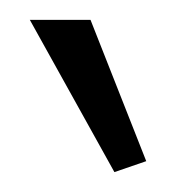

<svg xmlns="http://www.w3.org/2000/svg" viewBox="-20 -762 177 193"><path d="M95 -589 127 -600 71 -742H10Z"/></svg>

Font: Catamaran Thin
Style: Regular
Weight: 100
Designer: Pria Ravichandran
Version: Version 2.000